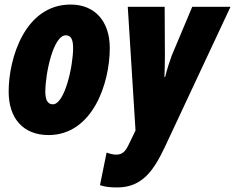

<svg xmlns="http://www.w3.org/2000/svg" viewBox="-20 -583 1032 843"><path d="M193 10C386 10 462 -216 462 -372C462 -488 398 -563 290 -563C89 -563 18 -326 18 -181C18 -62 83 10 193 10ZM495 240C606 240 656 163 704 62L992 -553H824L734 -339C727 -320 713 -278 705 -245H702C703 -275 704 -306 704 -336L703 -553H541L575 -10L545 52C531 81 518 96 490 96C479 96 465 93 448 87L419 230C439 237 462 240 495 240ZM212 -125C189 -125 179 -145 179 -180C179 -261 214 -428 269 -428C292 -428 301 -409 301 -372C301 -292 264 -125 212 -125Z"/></svg>

Font: Noto Sans ExtraCondensed Black
Style: Italic
Weight: 900
Width: 2
Italic angle: -12°
Designer: Monotype Design Team
Foundry: Monotype Imaging Inc.
Version: Version 2.013